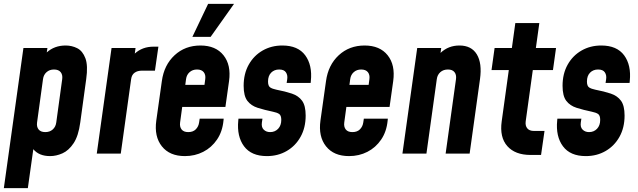

<svg xmlns="http://www.w3.org/2000/svg" viewBox="-24 -800 3321 1000"><path d="M-4 180 98 -550H223L219.5 -527Q259.5 -563 318 -563Q350.5 -563 378.5 -548.8Q406.5 -534.5 420.8 -496.5Q435 -458.5 425 -388L394 -162Q384.5 -91.5 359.2 -53.8Q334 -16 301.5 -1.5Q269 13 237 13Q179 13 149.5 -23L121 180ZM212 -112Q235.5 -112 250.8 -125.8Q266 -139.5 269 -162L300 -388Q303 -410.5 292 -424.2Q281 -438 257 -438Q234 -438 218.5 -424.2Q203 -410.5 200 -388L169 -162Q166 -139.5 177 -125.8Q188 -112 212 -112Z M480 0 557 -550H682L678 -521Q717.5 -557 776 -557H801L783 -432H715Q692 -432 677 -421.2Q662 -410.5 659 -388L605 0Z M939 13Q859.5 13 819 -38Q778.5 -89 790 -172L819 -378Q830.5 -461.5 885.2 -512.2Q940 -563 1020 -563Q1099.5 -563 1140 -512.2Q1180.5 -461.5 1169 -378L1150 -243H925L914 -162Q911 -139.5 921.8 -125.8Q932.5 -112 956.5 -112Q981.5 -112 995.8 -126.5Q1010 -141 1013 -162L1016 -182H1141L1140 -172Q1134.5 -114.5 1106.2 -73Q1078 -31.5 1034.5 -9.2Q991 13 939 13ZM1002 -438Q979 -438 963.5 -424.2Q948 -410.5 945 -388L941 -358H1041L1045 -388Q1048 -410.5 1037 -424.2Q1026 -438 1002 -438ZM978 -608 1060 -780H1195L1073 -608Z M1366 13Q1285 13 1247 -38.2Q1209 -89.5 1217 -172L1218 -182H1343L1340 -162Q1336.5 -137.5 1349.5 -124.8Q1362.5 -112 1383 -112Q1408 -112 1424.5 -129.2Q1441 -146.5 1441 -175.5Q1441 -199 1429.8 -206.5Q1418.5 -214 1398 -218Q1352.5 -227.5 1318 -238.5Q1283.5 -249.5 1264.2 -275Q1245 -300.5 1245 -353Q1245 -416 1271.5 -463.2Q1298 -510.5 1343.8 -536.8Q1389.5 -563 1446.5 -563Q1528 -563 1565.8 -511.8Q1603.5 -460.5 1595 -378L1594 -368H1469L1472 -388Q1475 -408.5 1465.2 -423.2Q1455.5 -438 1430 -438Q1404.5 -438 1388.2 -421.5Q1372 -405 1372 -375.5Q1372 -352 1383.5 -344.5Q1395 -337 1415 -333Q1462 -324 1496.2 -312.5Q1530.5 -301 1549.2 -275.5Q1568 -250 1568 -198Q1568 -135 1541.5 -87.5Q1515 -40 1469.2 -13.5Q1423.5 13 1366 13Z M1794 13Q1714.5 13 1674 -38Q1633.5 -89 1645 -172L1674 -378Q1685.5 -461.5 1740.2 -512.2Q1795 -563 1875 -563Q1954.5 -563 1995 -512.2Q2035.5 -461.5 2024 -378L2005 -243H1780L1769 -162Q1766 -139.5 1776.8 -125.8Q1787.5 -112 1811.5 -112Q1836.5 -112 1850.8 -126.5Q1865 -141 1868 -162L1871 -182H1996L1995 -172Q1989.5 -114.5 1961.2 -73Q1933 -31.5 1889.5 -9.2Q1846 13 1794 13ZM1857 -438Q1834 -438 1818.5 -424.2Q1803 -410.5 1800 -388L1796 -358H1896L1900 -388Q1903 -410.5 1892 -424.2Q1881 -438 1857 -438Z M2072 0 2149 -550H2274L2270.5 -524.5Q2311 -563 2369 -563Q2431.5 -563 2459.5 -516.8Q2487.5 -470.5 2476 -388L2422 0H2297L2351 -388Q2354 -410.5 2343.2 -424.2Q2332.5 -438 2309 -438Q2285 -438 2269.5 -424.2Q2254 -410.5 2251 -388L2197 0Z M2739 7Q2659 7 2618.2 -39Q2577.5 -85 2589 -168L2626 -435H2536L2552 -550H2642L2660 -680H2785L2767 -550H2872L2856 -435H2751L2714 -168Q2711 -145.5 2722 -131.8Q2733 -118 2757 -118H2812L2794 7Z M3027 13Q2946 13 2908 -38.2Q2870 -89.5 2878 -172L2879 -182H3004L3001 -162Q2997.5 -137.5 3010.5 -124.8Q3023.5 -112 3044 -112Q3069 -112 3085.5 -129.2Q3102 -146.5 3102 -175.5Q3102 -199 3090.8 -206.5Q3079.5 -214 3059 -218Q3013.5 -227.5 2979 -238.5Q2944.5 -249.5 2925.2 -275Q2906 -300.5 2906 -353Q2906 -416 2932.5 -463.2Q2959 -510.5 3004.8 -536.8Q3050.5 -563 3107.5 -563Q3189 -563 3226.8 -511.8Q3264.5 -460.5 3256 -378L3255 -368H3130L3133 -388Q3136 -408.5 3126.2 -423.2Q3116.5 -438 3091 -438Q3065.5 -438 3049.2 -421.5Q3033 -405 3033 -375.5Q3033 -352 3044.5 -344.5Q3056 -337 3076 -333Q3123 -324 3157.2 -312.5Q3191.5 -301 3210.2 -275.5Q3229 -250 3229 -198Q3229 -135 3202.5 -87.5Q3176 -40 3130.2 -13.5Q3084.5 13 3027 13Z"/></svg>

Font: Mohave
Style: Bold Italic
Weight: 700
Italic angle: -8°
Designer: Gumpita Rahayu
Foundry: Tokotype
Version: Version 2.003; ttfautohint (v1.8.3)